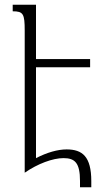

<svg xmlns="http://www.w3.org/2000/svg" viewBox="-20 -734 455 816"><path d="M263 -99C225 -99 180 -86 133 -62V-448H363V-483H133V-714H34V-686C79 -686 85 -675 85 -604V0C140 -38 204 -62 250 -62C299 -62 320 -41 320 35V62H368V36C368 -69 330 -99 263 -99Z"/></svg>

Font: Noto Serif Armenian ExtraCondensed Light
Style: Regular
Weight: 300
Width: 2
Designer: Monotype Design Team
Foundry: Monotype Imaging Inc.
Version: Version 2.008